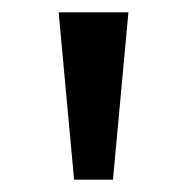

<svg xmlns="http://www.w3.org/2000/svg" viewBox="-20 -745 303 311"><path d="M100 -454 75 -725H188L163 -454Z"/></svg>

Font: REM Medium
Style: Regular
Weight: 400
Version: Version 1.005;gftools[0.9.28]